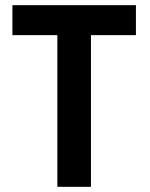

<svg xmlns="http://www.w3.org/2000/svg" viewBox="-20 -723 580 743"><path d="M28 -703V-587H202V0H332V-587H506V-703Z"/></svg>

Font: Bluebird
Style: Nrw
Weight: 400
Designer: Jasper
Foundry: Cannot Into Space Fonts
Version: Version 0.98